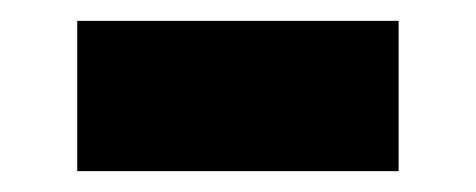

<svg xmlns="http://www.w3.org/2000/svg" viewBox="-20 -367 456 184"><path d="M54 -203V-347H362V-203Z"/></svg>

Font: Raleway ExtraBold
Style: Regular
Weight: 800
Designer: Matt McInerney, Pablo Impallari, Rodrigo Fuenzalida
Foundry: Matt McInerney, Pablo Impallari, Rodrigo Fuenzalida
Version: Version 4.026